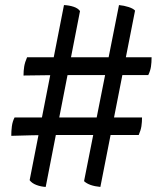

<svg xmlns="http://www.w3.org/2000/svg" viewBox="-20 -736 649 765"><path d="M379.9 8.8Q357.9 6.8 341.3 1Q324.7 -4.9 314.9 -14.2L454.1 -715.8Q474.1 -713.9 492.4 -708Q510.7 -702.1 518.1 -693.8ZM24.9 -194.8Q24.9 -213.9 27.3 -232.9Q29.8 -252 38.1 -268.1H545.9Q545.9 -250 543.5 -233.4Q541 -216.8 532.7 -198.2H437Q321.8 -198.2 240.2 -198.2Q158.7 -198.2 106.7 -197Q54.7 -195.8 24.9 -194.8ZM162.1 8.8Q143.1 7.8 125 1Q106.9 -5.9 98.1 -18.1L234.9 -715.8Q255.9 -714.8 273.4 -709Q291 -703.1 298.8 -691.9ZM73.7 -435.1Q73.7 -454.1 76.4 -470.9Q79.1 -487.8 87.9 -507.8H584Q584 -486.8 581.5 -470.5Q579.1 -454.1 570.8 -437H495.1Q393.1 -437 315.4 -437Q237.8 -437 179.4 -436.5Q121.1 -436 73.7 -435.1Z"/></svg>

Font: Ekush
Style: Regular
Weight: 400
Designer: Jayed Ahsan Saad & S M Khalid Hossain
Foundry: Codepotro
Version: Codepotro Ekush; Version 0.600